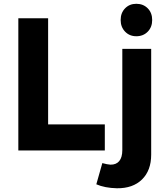

<svg xmlns="http://www.w3.org/2000/svg" viewBox="-20 -797 890 1017"><path d="M702.1 -776.9Q738.8 -776.9 762.5 -752.9Q786.1 -729 786.1 -690.9Q786.1 -653.3 762.5 -629.2Q738.8 -605 702.1 -605Q666 -605 642.6 -629.4Q619.1 -653.8 619.1 -690.9Q619.1 -729 642.6 -752.9Q666 -776.9 702.1 -776.9ZM77.1 -700.2H234.9V-138.2H535.2V0H77.1ZM522 66.9Q548.3 74.2 564.9 75.2Q595.7 75.7 611.8 55.9Q627.9 36.1 627.9 -2V-538.1H780.8V22Q780.8 106 732.2 153.6Q683.6 201.2 599.1 200.2Q534.7 198.7 490.2 179.2Z"/></svg>

Font: Montserrat arm SemiBold
Style: Regular
Weight: 600
Designer: Julieta Ulanovsky
Foundry: Julieta Ulanovsky
Version: Version 6.000;PS 006.000;hotconv 1.0.88;makeotf.lib2.5.64775